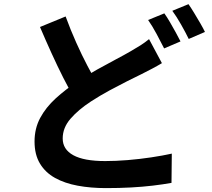

<svg xmlns="http://www.w3.org/2000/svg" viewBox="-20 -863 1040 941"><path d="M773.5 -553.5Q750.3 -539.4 725.8 -526.6Q701.4 -513.7 674.3 -500.1Q643 -485 602.7 -464.7Q562.4 -444.4 517.1 -420Q471.8 -395.5 426 -365.9Q363.8 -325.3 325.6 -281.1Q287.3 -236.9 287.3 -184.3Q287.3 -130.7 339.4 -102.2Q391.4 -73.6 495.6 -73.6Q547.3 -73.6 606 -78.4Q664.8 -83.2 721.4 -91.8Q778.1 -100.3 822 -110.1L820.5 33.3Q778.3 40.9 728.6 46.8Q678.9 52.7 621.9 55.8Q564.8 58.9 499.3 58.9Q424.8 58.9 360.9 47.1Q297 35.3 249.7 9Q202.4 -17.3 175.9 -61.2Q149.3 -105.2 149.3 -169.6Q149.3 -233.3 177 -285.1Q204.8 -336.8 252.9 -380.7Q301.1 -424.6 359.9 -463.6Q407.8 -495.1 455.3 -521.7Q502.8 -548.2 545.4 -570.7Q588.1 -593.2 618.2 -610.6Q646.4 -626.7 668.6 -640.8Q690.7 -654.9 710.5 -671.2ZM301.6 -782.3Q325.9 -715.9 353.5 -654.4Q381 -592.9 408.7 -540.1Q436.4 -487.4 459.4 -446.1L345.9 -379.4Q319 -425 290 -482.2Q261.1 -539.4 232.3 -602.8Q203.5 -666.2 176 -730.7ZM785.4 -797.5Q798.4 -779.5 813 -754.3Q827.6 -729.1 841.4 -704.1Q855.3 -679.1 864.7 -660L784.4 -625.7Q768.9 -656.7 747.5 -696.5Q726.1 -736.2 705.9 -765ZM903.8 -842.6Q917 -823.8 932.2 -798.5Q947.4 -773.3 961.8 -748.7Q976.1 -724 984.5 -706.4L905 -672.1Q889.6 -703.8 867.4 -742.9Q845.2 -782.1 824.5 -810.1Z"/></svg>

Font: Noto Sans TC Thin
Style: Regular
Weight: 100
Designer: Ryoko NISHIZUKA 西塚涼子 (kana, bopomofo & ideographs); Paul D. Hunt (Latin, Greek & Cyrillic); Sandoll Communications 산돌커뮤니
Foundry: Adobe
Version: Version 2.004-H2;hotconv 1.0.118;makeotfexe 2.5.65603